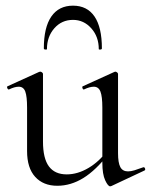

<svg xmlns="http://www.w3.org/2000/svg" viewBox="-20 -648 533 678"><path d="M182.4 8Q133 8 104.3 -23.4Q75.6 -54.8 75.6 -114.6V-268Q75.6 -307.4 69.3 -324.6Q63 -341.8 46.2 -341.8Q32 -341.8 12.4 -332.4Q8.4 -330.6 5.9 -336.6Q3.4 -342.6 7.2 -343.6L118 -394Q120.2 -395 122.2 -395Q124.8 -395 128.3 -392.5Q131.8 -390 131.8 -386.8V-148.2Q131.8 -88.6 152.7 -60.4Q173.6 -32.2 215.6 -32.2Q254.2 -32.2 292.8 -55.1Q331.4 -78 359.6 -117.4L364.8 -106.2Q318.8 -46.8 274.4 -19.4Q230 8 182.4 8ZM396.8 -386.8V-107.2Q396.8 -73.2 404.9 -58Q413 -42.8 432 -42.8Q442.2 -42.8 454.7 -46.6Q467.2 -50.4 485 -57Q489.8 -59 492 -53.5Q494.2 -48 490.4 -46L373.2 9Q371.2 10 369 10Q361.4 10 351.4 -11.4Q341.4 -32.8 341.4 -73.2V-268Q341.4 -307.4 334.7 -324.6Q328 -341.8 311.2 -341.8Q297 -341.8 277.2 -332.4Q273.4 -330.6 271.3 -336.6Q269.2 -342.6 273 -343.6L383.8 -394Q385.8 -395 387.2 -395Q389.8 -395 393.3 -392.5Q396.8 -390 396.8 -386.8ZM145.8 -474.6Q145.8 -472.6 140.3 -473Q134.8 -473.4 134.8 -477.2Q134.8 -551.4 161.3 -589.7Q187.8 -628 237.8 -628Q287.8 -628 313.8 -589.7Q339.8 -551.4 339.8 -477.2Q339.8 -473.4 334.3 -473Q328.8 -472.6 328.8 -474.6Q328.8 -518.4 302.3 -548.1Q275.8 -577.8 237.8 -577.8Q197.8 -577.8 171.8 -548.1Q145.8 -518.4 145.8 -474.6Z"/></svg>

Font: Cormorant Light
Style: Regular
Weight: 300
Designer: Christian Thalmann (Catharsis Fonts)
Foundry: Catharsis Fonts
Version: Version 4.000